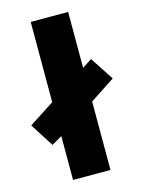

<svg xmlns="http://www.w3.org/2000/svg" viewBox="-136 -826 653 892"><g transform="rotate(-15 191.0 -380.0)"><path d="M102 0V-211L52 -182L-20 -295L102 -374V-760H282V-491L328 -521L402 -408L282 -329V0Z"/></g></svg>

Font: Noto Sans Malayalam SemiCondensed Black
Style: Regular
Weight: 900
Width: 4
Designer: Jelle Bosma - Monotype Design Team
Foundry: Monotype Imaging Inc.
Version: Version 2.104; ttfautohint (v1.8.4.7-5d5b)